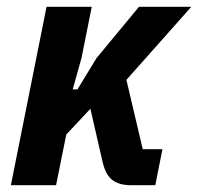

<svg xmlns="http://www.w3.org/2000/svg" viewBox="-20 -545 583 565"><path d="M12 0 117 -525H250L220 -375L194 -282H208L264 -374L389 -525H543L352 -310L400 -106H458L437 0H365Q331 0 311 -15Q291 -30 282 -68L246 -225L175 -149L145 0Z"/></svg>

Font: IBM Plex Sans Condensed
Style: Bold Italic
Weight: 700
Width: 3
Italic angle: -11.31°
Designer: Mike Abbink, Paul van der Laan, Pieter van Rosmalen
Foundry: Bold Monday
Version: Version 3.201